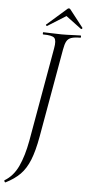

<svg xmlns="http://www.w3.org/2000/svg" viewBox="-89 -799 471 1027"><g transform="rotate(5 147.0 -285.5)"><path d="M-19 193Q-21 194 -24 189Q-27 184 -25 182Q22 154 48 98Q74 42 89 -40L178 -544Q186 -587 174 -600Q162 -613 113 -613Q111 -613 111 -619Q111 -625 113 -625Q133 -625 158.5 -623.5Q184 -622 212 -622Q244 -622 269 -623.5Q294 -625 313 -625Q316 -625 316 -619Q316 -613 313 -613Q281 -613 264 -607Q247 -601 239 -586Q231 -571 226 -542L142 -67Q128 11 108.5 59.5Q89 108 59 138.5Q29 169 -19 193ZM130 -660Q129 -659 125.5 -662Q122 -665 124 -667L229 -759Q233 -764 238.5 -764Q244 -764 247 -759L319 -667Q321 -665 317.5 -661.5Q314 -658 312 -660L229 -722Z"/></g></svg>

Font: Cormorant Garamond Light
Style: Italic
Weight: 300
Italic angle: -10°
Designer: Christian Thalmann (Catharsis Fonts)
Foundry: Catharsis Fonts
Version: Version 4.001